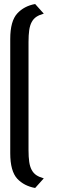

<svg xmlns="http://www.w3.org/2000/svg" viewBox="-20 -757 291 956"><path d="M31 6V-563Q31 -652 66 -690Q100 -727 155 -737L198 -689Q176 -683 161.5 -673.5Q147 -664 138 -647.5Q129 -631 125.5 -607Q122 -583 122 -548V-10Q122 25 125.5 49Q129 73 138 89.5Q147 106 161.5 115.5Q176 125 198 131L155 179Q100 169 66 133Q31 95 31 6Z"/></svg>

Font: Medium
Style: Regular
Weight: 500
Designer: Fernando Haro
Foundry: deFharo
Version: Version 1.787